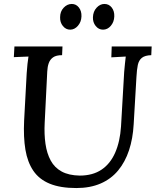

<svg xmlns="http://www.w3.org/2000/svg" viewBox="-20 -935 788 971"><path d="M747 -700 745 -656Q713 -655 697.5 -642.5Q682 -630 677 -606.5Q672 -583 670 -545L656 -306Q652 -234 632.5 -175Q613 -116 577.5 -73Q542 -30 489 -7Q436 16 366 16Q285 16 231.5 -6Q178 -28 148.5 -71.5Q119 -115 108.5 -178Q98 -241 102 -325L115 -565Q117 -591 119 -611.5Q121 -632 124 -649Q106 -648 86 -647.5Q66 -647 50 -646L53 -700H296L294 -656Q264 -656 248.5 -645Q233 -634 226.5 -615.5Q220 -597 219 -574L206 -314Q203 -256 210 -207.5Q217 -159 236.5 -123Q256 -87 292 -67.5Q328 -48 383 -47Q449 -47 493.5 -77Q538 -107 562.5 -163Q587 -219 592 -295L608 -571Q610 -593 612 -613.5Q614 -634 616 -649Q599 -648 579 -647Q559 -646 543 -645L545 -700ZM335 -785Q313 -785 298 -803.5Q283 -822 284 -848Q284 -877 302 -896Q320 -915 343 -915Q365 -915 379 -897Q393 -879 392 -852Q391 -824 374 -804.5Q357 -785 335 -785ZM501 -785Q479 -785 464 -803.5Q449 -822 450 -848Q451 -877 468.5 -896Q486 -915 508 -915Q531 -915 545 -897Q559 -879 558 -852Q557 -824 540.5 -804.5Q524 -785 501 -785Z"/></svg>

Font: Lora Medium
Style: Italic
Weight: 500
Italic angle: -3°
Designer: Olga Karpushina, Alexei Vanyashin (Cyrillic)
Foundry: Cyreal
Version: Version 3.004